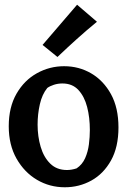

<svg xmlns="http://www.w3.org/2000/svg" viewBox="-20 -772 543 812"><path d="M254 20Q190 20 136.5 -11.5Q83 -43 50 -101Q17 -159 17 -238Q17 -319 50 -376Q83 -433 136.5 -462.5Q190 -492 251 -492Q314 -492 366 -461.5Q418 -431 449.5 -373.5Q481 -316 481 -233Q481 -150 449.5 -93.5Q418 -37 366.5 -8.5Q315 20 254 20ZM263 -53Q283 -53 304 -60Q328 -76 340 -103Q352 -130 356 -161.5Q360 -193 360 -222Q360 -275 348.5 -319.5Q337 -364 311.5 -391.5Q286 -419 244 -419Q225 -419 208 -413.5Q191 -408 180 -400Q158 -373 148.5 -331Q139 -289 139 -245Q139 -195 152 -151Q165 -107 192.5 -80Q220 -53 263 -53ZM223 -531 160 -582 306 -752 390 -680Q345 -643 305 -607Q265 -571 223 -531Z"/></svg>

Font: Eczar Medium
Style: Regular
Weight: 500
Designer: Vaibhav Singh
Foundry: Rosetta Type Foundry
Version: Version 2.000